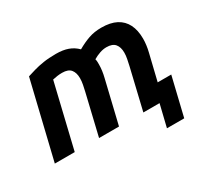

<svg xmlns="http://www.w3.org/2000/svg" viewBox="-138 -740 1164 1088"><g transform="rotate(-30 444.0 -196.0)"><path d="M667.8 144.5 702.8 0H596.8L660.2 -267.2Q664.2 -285.8 668.6 -306.9Q673 -328 673 -348Q673 -383.8 656.1 -404.4Q639.2 -425 599.8 -425Q578.8 -425 556.6 -417.5Q534.5 -410 512.2 -397Q514.5 -388 514.9 -379.5Q515.2 -371 515.2 -363Q515.2 -343.2 512.4 -321.5Q509.5 -299.8 504 -278L437.5 0H307L370.5 -267.2Q374.8 -285.8 379 -306.9Q383.2 -328 383.2 -348Q383.2 -383.8 366.5 -404.4Q349.8 -425 310.2 -425Q292.8 -425 278.4 -422.9Q264 -420.8 247.5 -417.2L147.8 0H17.5L138 -501.2Q160.2 -508.2 187.6 -516.2Q215 -524.2 250.8 -529.9Q286.5 -535.5 333.5 -535.5Q379.2 -535.5 412 -523.6Q444.8 -511.8 469.8 -486.5Q509.8 -509.5 546.9 -522.5Q584 -535.5 630.2 -535.5Q689.2 -535.5 727.8 -515.4Q766.2 -495.2 785.5 -456.8Q804.8 -418.2 804.8 -363Q804.8 -343.2 802 -321.5Q799.2 -299.8 793.8 -278L752.5 -107.2H841.2L780.8 144.5Z"/></g></svg>

Font: Ubuntu Sans
Style: Italic
Weight: 400
Italic angle: -13.5°
Designer: Dalton Maag Ltd
Foundry: Dalton Maag Ltd
Version: Version 1.006